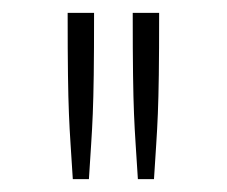

<svg xmlns="http://www.w3.org/2000/svg" viewBox="-20 -685 353 298"><path d="M85 -665H126Q126 -605 125.5 -569Q125 -533 124 -508.5Q123 -484 121.5 -461.5Q120 -439 118 -407H93Q91 -439 89.5 -461.5Q88 -484 87 -508Q86 -532 85.5 -568.5Q85 -605 85 -665ZM186 -665H227Q227 -605 226.5 -569Q226 -533 225 -508.5Q224 -484 222.5 -461.5Q221 -439 219 -407H194Q192 -439 190.5 -461.5Q189 -484 188 -508Q187 -532 186.5 -568.5Q186 -605 186 -665Z"/></svg>

Font: Inconsolata ExtraCondensed Light
Style: Regular
Weight: 300
Width: 2
Monospace: yes
Designer: Raph Levien, Cyreal, Brenton Simpson
Foundry: Raph Levien, Cyreal, Google
Version: Version 3.100; ttfautohint (v1.8.4.7-5d5b)